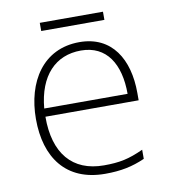

<svg xmlns="http://www.w3.org/2000/svg" viewBox="-76 -712 697 787"><g transform="rotate(-10 272.5 -318.0)"><path d="M405 -646H142V-612H405ZM288 -540C136 -540 58 -415 58 -260C58 -100 136 10 299 10C365 10 413 0 465 -23V-61C404 -33 365 -25 300 -25C169 -25 97 -110 98 -263H486V-294C486 -434 423 -540 288 -540ZM288 -505C395 -505 446 -421 446 -297H99C111 -432 182 -505 288 -505Z"/></g></svg>

Font: Noto Sans Meetei Mayek ExtraLight
Style: Regular
Weight: 200
Designer: Monotype Design Team and Neelakash Kshetrimayum
Foundry: Monotype Imaging Inc.
Version: Version 2.002